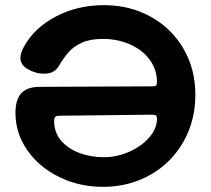

<svg xmlns="http://www.w3.org/2000/svg" viewBox="-20 -715 818 745"><path d="M40 -277Q40 -329 63 -353.5Q86 -378 134 -378L573 -380Q582 -380 585.5 -383Q589 -386 589 -396Q589 -445 561 -483Q533 -521 485 -542.5Q437 -564 379 -564Q330 -564 298 -549.5Q266 -535 247 -513.5Q228 -492 207 -457Q190 -429 151 -429Q119 -429 89 -446Q59 -463 59 -490Q59 -508 73 -534Q113 -607 197 -651Q281 -695 383 -695Q484 -695 565 -650Q646 -605 692 -526Q738 -447 738 -347Q738 -246 691.5 -164.5Q645 -83 563 -36.5Q481 10 379 10Q288 10 210 -28Q132 -66 86 -132Q40 -198 40 -277ZM589 -254Q589 -264 585 -267Q581 -270 569 -270L213 -266Q199 -266 194.5 -261.5Q190 -257 190 -246Q190 -201 217 -169.5Q244 -138 288 -121.5Q332 -105 383 -105Q433 -105 481 -126Q529 -147 559 -181.5Q589 -216 589 -254Z"/></svg>

Font: Mali
Style: Bold
Weight: 700
Designer: Kitiyaporn Chalermlarp | Katatrad Aksorn Co.,Ltd.
Foundry: Cadson Demak Co.,Ltd.
Version: Version 1.000; ttfautohint (v1.6)